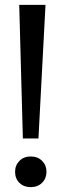

<svg xmlns="http://www.w3.org/2000/svg" viewBox="-20 -760 253 789"><path d="M74 -191 59 -740H167L138 -191ZM106 9Q78 9 60 -8.5Q42 -26 42 -54Q42 -81 60 -99Q78 -117 106 -117Q135 -117 153 -99Q171 -81 171 -54Q171 -27 153 -9Q135 9 106 9Z"/></svg>

Font: Livvic Medium
Style: Regular
Weight: 500
Designer: Jacques Le Bailly, Baron von Fonthausen
Version: Version 1.001; ttfautohint (v1.8.2)